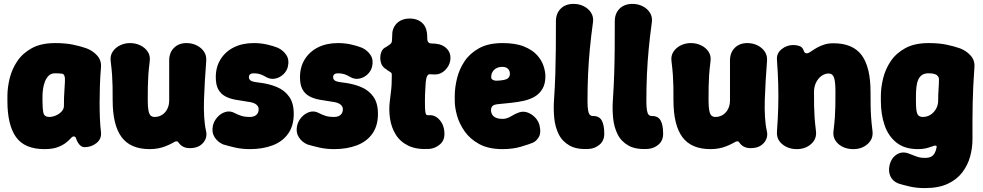

<svg xmlns="http://www.w3.org/2000/svg" viewBox="-20 -743 5044 985"><path d="M208 22Q106 22 62 -40Q18 -102 18 -225V-250Q18 -293 29.5 -340.5Q41 -388 68.5 -429Q96 -470 143.5 -496Q191 -522 263 -522Q315 -522 354 -514Q393 -506 424 -495Q456 -483 478.5 -458Q501 -433 498 -398Q494 -349 492.5 -303.5Q491 -258 491 -216.5Q491 -175 492.5 -137Q494 -99 498 -66Q502 -31 475.5 -9.5Q449 12 414 12Q403 12 394 5Q385 -2 379 -13Q372 -26 369.5 -34.5Q367 -43 358 -43Q351 -43 342.5 -33Q334 -23 318 -10.5Q302 2 276 12Q250 22 208 22ZM233 -143Q249 -143 266.5 -150.5Q284 -158 296 -171Q308 -184 308 -200Q308 -225 308.5 -243Q309 -261 310.5 -279Q312 -297 313 -322Q316 -364 297 -365Q291 -366 281.5 -366.5Q272 -367 263 -367Q242 -367 229.5 -354.5Q217 -342 210 -323Q203 -304 200.5 -284.5Q198 -265 198 -250V-225Q198 -187 202.5 -165Q207 -143 233 -143Z M1037 -71Q1045 -36 1021.5 -9.5Q998 17 954 17Q934 17 919.5 9.5Q905 2 895 -13Q892 -18 887.5 -18Q883 -18 879 -17Q870 -12 857.5 -5.5Q845 1 828.5 7.5Q812 14 792 18Q772 22 748 22Q649 22 603.5 -40Q558 -102 558 -228Q558 -270 557.5 -299.5Q557 -329 555 -358.5Q553 -388 548 -428Q544 -456 557.5 -477Q571 -498 595 -510Q619 -522 647 -522Q676 -522 700.5 -510Q725 -498 738.5 -477Q752 -456 748 -428Q743 -388 741 -358.5Q739 -329 738.5 -299.5Q738 -270 738 -228Q738 -196 741.5 -177Q745 -158 752.5 -150.5Q760 -143 773 -143Q794 -143 811 -153.5Q828 -164 838 -183.5Q848 -203 848 -228Q848 -270 848 -300.5Q848 -331 848 -361Q848 -391 848 -433Q848 -473 872.5 -497.5Q897 -522 937 -522Q965 -522 988.5 -510.5Q1012 -499 1026 -479Q1040 -459 1038 -431Q1034 -379 1031 -328Q1028 -277 1026.5 -230.5Q1025 -184 1027.5 -143Q1030 -102 1037 -71Z M1262 22Q1220 22 1184 13.5Q1148 5 1125 -2Q1097 -14 1081 -39Q1065 -64 1072 -97Q1077 -121 1094.5 -141Q1112 -161 1136 -168.5Q1160 -176 1184 -163Q1199 -155 1217 -149Q1235 -143 1262 -143Q1283 -143 1295 -153.5Q1307 -164 1307 -183Q1307 -198 1293 -208Q1279 -218 1252 -221Q1218 -226 1187.5 -231.5Q1157 -237 1134.5 -249.5Q1112 -262 1099.5 -285Q1087 -308 1087 -347Q1087 -400 1112 -439.5Q1137 -479 1180.5 -500.5Q1224 -522 1282 -522Q1318 -522 1350.5 -514.5Q1383 -507 1405 -498Q1433 -485 1449 -460.5Q1465 -436 1457 -402Q1452 -379 1433.5 -361.5Q1415 -344 1390.5 -339.5Q1366 -335 1343 -349Q1330 -357 1315.5 -362Q1301 -367 1282 -367Q1270 -367 1263.5 -362Q1257 -357 1257 -347Q1257 -337 1265.5 -330Q1274 -323 1312 -319Q1361 -313 1400.5 -296.5Q1440 -280 1463.5 -247Q1487 -214 1487 -159Q1487 -98 1458.5 -57.5Q1430 -17 1379 2.5Q1328 22 1262 22Z M1694 22Q1652 22 1616 13.5Q1580 5 1557 -2Q1529 -14 1513 -39Q1497 -64 1504 -97Q1509 -121 1526.5 -141Q1544 -161 1568 -168.5Q1592 -176 1616 -163Q1631 -155 1649 -149Q1667 -143 1694 -143Q1715 -143 1727 -153.5Q1739 -164 1739 -183Q1739 -198 1725 -208Q1711 -218 1684 -221Q1650 -226 1619.5 -231.5Q1589 -237 1566.5 -249.5Q1544 -262 1531.5 -285Q1519 -308 1519 -347Q1519 -400 1544 -439.5Q1569 -479 1612.5 -500.5Q1656 -522 1714 -522Q1750 -522 1782.5 -514.5Q1815 -507 1837 -498Q1865 -485 1881 -460.5Q1897 -436 1889 -402Q1884 -379 1865.5 -361.5Q1847 -344 1822.5 -339.5Q1798 -335 1775 -349Q1762 -357 1747.5 -362Q1733 -367 1714 -367Q1702 -367 1695.5 -362Q1689 -357 1689 -347Q1689 -337 1697.5 -330Q1706 -323 1744 -319Q1793 -313 1832.5 -296.5Q1872 -280 1895.5 -247Q1919 -214 1919 -159Q1919 -98 1890.5 -57.5Q1862 -17 1811 2.5Q1760 22 1694 22Z M2182 21Q2118 25 2076 5Q2034 -15 2011 -51.5Q1988 -88 1981 -134Q1974 -180 1980 -226Q1983 -252 1985.5 -271Q1988 -290 1989 -309.5Q1990 -329 1990 -354Q1991 -365 1987 -369.5Q1983 -374 1976.5 -377Q1970 -380 1961 -388Q1946 -396 1938.5 -411Q1931 -426 1931 -446Q1931 -465 1938 -480Q1945 -495 1961 -502Q1974 -510 1982.5 -517Q1991 -524 1991 -537Q1991 -546 1992 -558.5Q1993 -571 1993 -579Q1999 -611 2022.5 -629.5Q2046 -648 2082 -648Q2118 -648 2141.5 -629.5Q2165 -611 2170 -577Q2171 -570 2171.5 -561.5Q2172 -553 2172 -545Q2172 -520 2194 -520Q2203 -520 2213 -519Q2223 -518 2232 -516Q2257 -510 2274 -491.5Q2291 -473 2291 -446Q2291 -418 2273.5 -394.5Q2256 -371 2230 -363Q2220 -361 2209 -361Q2198 -361 2188 -362Q2177 -364 2171.5 -353Q2166 -342 2164 -321Q2163 -298 2161.5 -277.5Q2160 -257 2160 -222Q2160 -189 2161.5 -173.5Q2163 -158 2167.5 -154.5Q2172 -151 2182 -152Q2213 -154 2236.5 -126.5Q2260 -99 2260 -55Q2260 -21 2235.5 -1Q2211 19 2182 21Z M2558 22Q2486 22 2438.5 -4Q2391 -30 2363.5 -69.5Q2336 -109 2324.5 -150.5Q2313 -192 2313 -225V-250Q2313 -293 2324.5 -340.5Q2336 -388 2363.5 -429Q2391 -470 2438.5 -496Q2486 -522 2558 -522Q2625 -522 2668 -504.5Q2711 -487 2735 -460.5Q2759 -434 2768.5 -404.5Q2778 -375 2778 -352Q2778 -313 2763 -287.5Q2748 -262 2723.5 -247.5Q2699 -233 2667.5 -226Q2636 -219 2602.5 -215.5Q2569 -212 2538 -209Q2514 -207 2506.5 -199Q2499 -191 2499 -178Q2499 -165 2505.5 -154.5Q2512 -144 2525.5 -138.5Q2539 -133 2558 -133Q2580 -133 2602 -146.5Q2624 -160 2642 -166Q2665 -174 2687.5 -165.5Q2710 -157 2726.5 -139Q2743 -121 2748 -99Q2757 -62 2744.5 -40.5Q2732 -19 2714 -11Q2695 -3 2653 9.5Q2611 22 2558 22ZM2530 -329Q2572 -331 2584 -340Q2596 -349 2596 -364Q2596 -376 2591 -384Q2586 -392 2577.5 -396Q2569 -400 2558 -400Q2541 -400 2528.5 -394Q2516 -388 2508 -376Q2500 -364 2500 -347Q2500 -337 2510 -332.5Q2520 -328 2530 -329Z M3002 21Q2940 25 2902.5 4Q2865 -17 2846.5 -54Q2828 -91 2823.5 -136.5Q2819 -182 2822 -226Q2827 -301 2829 -365.5Q2831 -430 2831.5 -494.5Q2832 -559 2832 -634Q2832 -674 2856.5 -698.5Q2881 -723 2923 -723Q2951 -723 2975 -711Q2999 -699 3012.5 -677.5Q3026 -656 3022 -628Q3012 -555 3006 -491.5Q3000 -428 2997 -363.5Q2994 -299 2994 -224Q2994 -194 2997 -177Q3000 -160 3006 -154Q3012 -148 3019 -148Q3053 -149 3066.5 -126Q3080 -103 3080 -57Q3080 -21 3056 -1Q3032 19 3002 21Z M3304 21Q3242 25 3204.5 4Q3167 -17 3148.5 -54Q3130 -91 3125.5 -136.5Q3121 -182 3124 -226Q3129 -301 3131 -365.5Q3133 -430 3133.5 -494.5Q3134 -559 3134 -634Q3134 -674 3158.5 -698.5Q3183 -723 3225 -723Q3253 -723 3277 -711Q3301 -699 3314.5 -677.5Q3328 -656 3324 -628Q3314 -555 3308 -491.5Q3302 -428 3299 -363.5Q3296 -299 3296 -224Q3296 -194 3299 -177Q3302 -160 3308 -154Q3314 -148 3321 -148Q3355 -149 3368.5 -126Q3382 -103 3382 -57Q3382 -21 3358 -1Q3334 19 3304 21Z M3914 -71Q3922 -36 3898.5 -9.5Q3875 17 3831 17Q3811 17 3796.5 9.5Q3782 2 3772 -13Q3769 -18 3764.5 -18Q3760 -18 3756 -17Q3747 -12 3734.5 -5.5Q3722 1 3705.5 7.5Q3689 14 3669 18Q3649 22 3625 22Q3526 22 3480.5 -40Q3435 -102 3435 -228Q3435 -270 3434.5 -299.5Q3434 -329 3432 -358.5Q3430 -388 3425 -428Q3421 -456 3434.5 -477Q3448 -498 3472 -510Q3496 -522 3524 -522Q3553 -522 3577.5 -510Q3602 -498 3615.5 -477Q3629 -456 3625 -428Q3620 -388 3618 -358.5Q3616 -329 3615.5 -299.5Q3615 -270 3615 -228Q3615 -196 3618.5 -177Q3622 -158 3629.5 -150.5Q3637 -143 3650 -143Q3671 -143 3688 -153.5Q3705 -164 3715 -183.5Q3725 -203 3725 -228Q3725 -270 3725 -300.5Q3725 -331 3725 -361Q3725 -391 3725 -433Q3725 -473 3749.5 -497.5Q3774 -522 3814 -522Q3842 -522 3865.5 -510.5Q3889 -499 3903 -479Q3917 -459 3915 -431Q3911 -379 3908 -328Q3905 -277 3903.5 -230.5Q3902 -184 3904.5 -143Q3907 -102 3914 -71Z M3966 -435Q3963 -469 3989.5 -490.5Q4016 -512 4050 -512Q4068 -512 4082.5 -506.5Q4097 -501 4103 -484Q4105 -475 4112 -471Q4119 -467 4131 -473Q4137 -476 4147.5 -483.5Q4158 -491 4173.5 -499.5Q4189 -508 4209 -514.5Q4229 -521 4256 -521Q4355 -521 4400.5 -460Q4446 -399 4446 -271Q4446 -229 4446.5 -199.5Q4447 -170 4449 -141Q4451 -112 4456 -71Q4461 -31 4431.5 -4.5Q4402 22 4358 22Q4311 22 4281 -4.5Q4251 -31 4256 -71Q4261 -112 4263 -141Q4265 -170 4265.5 -199.5Q4266 -229 4266 -271Q4266 -325 4258.5 -345.5Q4251 -366 4231 -366Q4212 -366 4194.5 -353.5Q4177 -341 4166.5 -319.5Q4156 -298 4156 -271Q4156 -229 4156.5 -199.5Q4157 -170 4159 -141Q4161 -112 4166 -71Q4171 -31 4141.5 -4.5Q4112 22 4068 22Q4024 22 3993.5 -3Q3963 -28 3966 -68Q3971 -138 3972.5 -194.5Q3974 -251 3972.5 -308.5Q3971 -366 3966 -435Z M4724 222Q4682 222 4645.5 213.5Q4609 205 4588 198Q4559 186 4548 161.5Q4537 137 4543 108Q4551 69 4579 50.5Q4607 32 4640 44Q4660 51 4679.5 59Q4699 67 4724 67Q4745 67 4756.5 61Q4768 55 4774.5 43.5Q4781 32 4784 17Q4787 8 4783.5 5.5Q4780 3 4775 4Q4767 6 4755 10.5Q4743 15 4727.5 18.5Q4712 22 4689 22Q4621 22 4579 -11.5Q4537 -45 4518 -101Q4499 -157 4499 -225V-250Q4499 -293 4510.5 -340.5Q4522 -388 4549.5 -429Q4577 -470 4624.5 -496Q4672 -522 4744 -522Q4796 -522 4835 -514Q4874 -506 4905 -495Q4937 -483 4959.5 -458Q4982 -433 4979 -398Q4975 -345 4973 -300Q4971 -255 4970 -213Q4969 -171 4969 -126.5Q4969 -82 4969 -28Q4969 16 4957 60Q4945 104 4917 141Q4889 178 4842 200Q4795 222 4724 222ZM4714 -143Q4735 -143 4752.5 -153.5Q4770 -164 4781.5 -183.5Q4793 -203 4793 -228Q4793 -260 4795 -285.5Q4797 -311 4797 -334Q4797 -344 4794.5 -348Q4792 -352 4786 -358Q4780 -362 4769.5 -364.5Q4759 -367 4744 -367Q4723 -367 4710.5 -358.5Q4698 -350 4691 -334.5Q4684 -319 4681.5 -297.5Q4679 -276 4679 -250V-225Q4679 -175 4686 -159Q4693 -143 4714 -143Z"/></svg>

Font: Winky Sans ExtraBold
Style: Regular
Weight: 800
Designer: Simon Atzbach
Foundry: typofactur
Version: Version 1.205